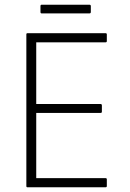

<svg xmlns="http://www.w3.org/2000/svg" viewBox="-20 -796 553 816"><path d="M97 0Q92 0 92 -5V-650Q92 -655 97 -655H428Q434 -655 434 -650V-621Q434 -616 428 -616H134V-354H407Q413 -354 413 -348V-321Q413 -316 407 -316H134V-39H428Q434 -39 434 -34V-5Q434 0 428 0ZM157 -739Q152 -739 152 -745V-770Q152 -776 157 -776H360Q366 -776 366 -770V-745Q366 -739 360 -739Z"/></svg>

Font: Sofia Sans Semi Condensed ExtraLight
Style: Regular
Weight: 250
Version: Version 4.100